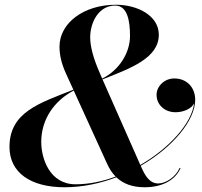

<svg xmlns="http://www.w3.org/2000/svg" viewBox="-20 -780 854 810"><path d="M741.5 -70.5 738 -72C722 -34 680 -6 647.5 -6C609 -6 590.5 -43 576.5 -74L573.5 -80.5C709.5 -159 803.5 -272.5 803.5 -359C803.5 -410 769.5 -449 715 -449C673 -449 640.5 -415.5 640.5 -380C640.5 -340 672.5 -306.5 721 -306.5C754.5 -306.5 788 -321.5 799 -344C788.5 -259.5 694.5 -155 572 -84L412.5 -445C530 -491.5 650 -534.5 650 -633.5C650 -713.5 561 -760 469 -760C333.5 -760 231 -683 231 -583C231 -548 239.5 -510.5 258.5 -469.5L289.5 -401.5C148.5 -345.5 20 -308 20 -160C20 -52 109 10 252 10C327.5 10 402.5 -6 471 -32C500 -4.5 539 10 590 10C673 10 722.5 -26.5 741.5 -70.5ZM402 -469.5C371.5 -538 360.5 -587.5 360.5 -622.5C360.5 -683 394.5 -756.5 466 -756.5C518.5 -756.5 528.5 -689.5 528.5 -628C528.5 -559 484.5 -484.5 411 -448.5ZM154 -181C154 -277 209 -355 291 -398L431 -91C441 -68.5 453 -50 468 -35C412.5 -14.5 355 -2.5 299 -2.5C189 -2.5 154 -112 154 -181Z"/></svg>

Font: Bodoni* 48pt Medium
Style: Italic
Weight: 500
Italic angle: -13°
Version: Version 2.3